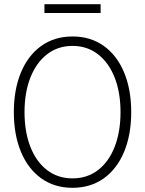

<svg xmlns="http://www.w3.org/2000/svg" viewBox="-20 -884 690 916"><path d="M326 12Q240 12 177 -33Q114 -78 80 -159.5Q46 -241 46 -349Q46 -457 80 -538.5Q114 -620 177 -665Q240 -710 326 -710Q412 -710 475 -665Q538 -620 572 -538.5Q606 -457 606 -349Q606 -241 572 -159.5Q538 -78 475 -33Q412 12 326 12ZM326 -33Q396 -33 447.5 -72.5Q499 -112 527 -183.5Q555 -255 555 -349Q555 -443 527 -514Q499 -585 447.5 -625Q396 -665 326 -665Q256 -665 204.5 -625Q153 -585 125 -514Q97 -443 97 -349Q97 -255 125 -183.5Q153 -112 204.5 -72.5Q256 -33 326 -33ZM192 -822V-864H460V-822Z"/></svg>

Font: Azeret Mono Thin
Style: Regular
Weight: 100
Designer: Martin Vácha
Foundry: Displaay
Version: Version 1.002